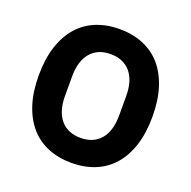

<svg xmlns="http://www.w3.org/2000/svg" viewBox="-128 -836 969 974"><g transform="rotate(20 357.0 -349.0)"><path d="M357 12Q288 12 231 -11Q174 -34 134 -79.5Q94 -125 72 -192.5Q50 -260 50 -349Q50 -438 72 -505.5Q94 -573 134 -618.5Q174 -664 231 -687Q288 -710 357 -710Q426 -710 483 -687Q540 -664 580 -618.5Q620 -573 642 -505.5Q664 -438 664 -349Q664 -260 642 -192.5Q620 -125 580 -79.5Q540 -34 483 -11Q426 12 357 12ZM357 -123Q426 -123 464.5 -168Q503 -213 503 -297V-401Q503 -485 464.5 -530Q426 -575 357 -575Q288 -575 249.5 -530Q211 -485 211 -401V-297Q211 -213 249.5 -168Q288 -123 357 -123Z"/></g></svg>

Font: IBM Plex Arabic
Style: Bold
Weight: 700
Designer: Mike Abbink, Paul van der Laan, Pieter van Rosmalen, Wael Morcos, Khajak Apelian
Foundry: Bold Monday
Version: Version 1.0